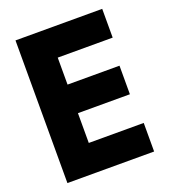

<svg xmlns="http://www.w3.org/2000/svg" viewBox="-132 -809 794 903"><g transform="rotate(-20 265.0 -357.0)"><path d="M50 0V-714H484V-570H209V-435H469V-292H209V-143H484V0Z"/></g></svg>

Font: Noto Sans Mono Condensed Black
Style: Regular
Weight: 900
Width: 3
Designer: Monotype Design Team
Foundry: Monotype Imaging Inc.
Version: Version 2.014